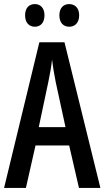

<svg xmlns="http://www.w3.org/2000/svg" viewBox="-20 -921 512 941"><path d="M103 -846C103 -809 123 -790 151 -790C178 -790 198 -809 198 -846C198 -882 178 -901 151 -901C123 -901 103 -883 103 -846ZM271 -846C271 -809 291 -790 319 -790C347 -790 368 -809 368 -846C368 -882 347 -901 319 -901C292 -901 271 -883 271 -846ZM367 0H472L296 -714H173L0 0H107L154 -208H319ZM253 -519 301 -298H170L217 -520C225 -558 232 -597 235 -629C239 -597 245 -559 253 -519Z"/></svg>

Font: Noto Sans Hebrew ExtraCondensed Medium
Style: Regular
Weight: 500
Width: 2
Designer: Monotype Design Team
Foundry: Monotype Imaging Inc.
Version: Version 2.004